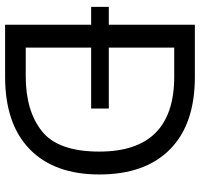

<svg xmlns="http://www.w3.org/2000/svg" viewBox="-36 -768 803 772"><g transform="rotate(90 366.0 -381.5)"><path d="M289 -763Q479 -763 580 -663Q681 -563 681 -379Q681 -198 579.5 -99Q478 0 288 0H79V-346H7V-417H79V-763ZM287 -83Q425 -83 507 -148Q589 -213 589 -379Q589 -680 288 -680H171V-417H416V-346H171V-83Z"/></g></svg>

Font: Open Sauce One
Style: Regular
Weight: 400
Designer: Alfredo Marco Pradil
Foundry: Creative Sauce Fz LLC
Version: Version 1.477